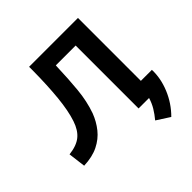

<svg xmlns="http://www.w3.org/2000/svg" viewBox="-223 -875 1245 1245"><g transform="rotate(-45 399.5 -252.0)"><path d="M649 189 559 131Q585 100 604 68.5Q623 37 634 0H538V-577H356L355 -557Q352 -460 343 -364.5Q334 -269 305 -188Q284 -133 248.5 -88.5Q213 -44 158.5 -17Q104 10 26 13L11 -106Q82 -114 121 -145.5Q160 -177 181 -240Q205 -311 215.5 -418.5Q226 -526 227 -658V-693H675V-116H776Q779 -37 745.5 44.5Q712 126 649 189Z"/></g></svg>

Font: Ubuntu Sans
Style: Bold
Weight: 700
Designer: Dalton Maag Ltd
Foundry: Dalton Maag Ltd
Version: Version 1.006; ttfautohint (v1.8.4.7-5d5b)